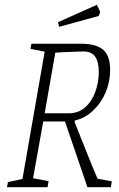

<svg xmlns="http://www.w3.org/2000/svg" viewBox="-20 -775 493 795"><path d="M443 -24 439 0H342L249 -272H159L117 -37L181 -25L177 0H9L13 -21L73 -34L165 -561L106 -573L110 -594H314Q377 -594 406.5 -569.5Q436 -545 436 -485Q436 -438 418 -394Q400 -350 366.5 -318Q333 -286 290 -276L289 -269L317 -199Q368 -70 384 -35ZM165 -306H266Q305 -306 333 -331Q361 -356 375 -395.5Q389 -435 389 -477Q389 -519 374 -540.5Q359 -562 324 -562L243 -559L209 -557ZM220 -683 381 -755 395 -726 389 -709 225 -664Z"/></svg>

Font: Grenze ExtraLight
Style: Italic
Weight: 275
Italic angle: -10°
Designer: Renata Polastri
Foundry: Omnibus-Type
Version: Version 1.002; ttfautohint (v1.8)